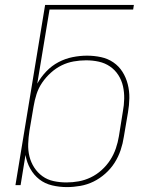

<svg xmlns="http://www.w3.org/2000/svg" viewBox="-20 -755 640 783"><path d="M253 8Q222 8 192.5 1Q163 -6 140.5 -23.5Q118 -41 103.5 -67Q89 -93 84 -123L64 0H43L164 -735H526L523 -716H182L132 -414Q147 -441 169 -464Q191 -487 218.5 -501.5Q246 -516 276 -522Q306 -528 335 -528Q364 -528 392 -522Q420 -516 442.5 -500.5Q465 -485 479.5 -462Q494 -439 501 -411.5Q508 -384 507.5 -355Q507 -326 502 -297L485 -197Q481 -170 472 -143Q463 -116 447.5 -91.5Q432 -67 409.5 -47Q387 -27 361.5 -14.5Q336 -2 308 3Q280 8 253 8ZM251 -11Q276 -11 301 -15.5Q326 -20 350 -31.5Q374 -43 394.5 -61.5Q415 -80 429.5 -102.5Q444 -125 452.5 -150Q461 -175 465 -200L481 -300Q486 -326 486.5 -352.5Q487 -379 481.5 -403.5Q476 -428 462.5 -449Q449 -470 428.5 -484Q408 -498 383 -503.5Q358 -509 331 -509Q306 -509 280.5 -504.5Q255 -500 231.5 -488.5Q208 -477 187.5 -458.5Q167 -440 152 -418Q137 -396 129 -371Q121 -346 117 -321L100 -221Q96 -195 95 -168.5Q94 -142 100 -117.5Q106 -93 119.5 -72Q133 -51 153 -36.5Q173 -22 198.5 -16.5Q224 -11 251 -11Z"/></svg>

Font: Iosevka Thin Extended Oblique
Style: Regular
Weight: 100
Width: 7
Italic angle: -9°
Monospace: yes
Designer: Belleve Invis
Foundry: Belleve Invis
Version: Version 32.5.0; ttfautohint (v1.8.4)